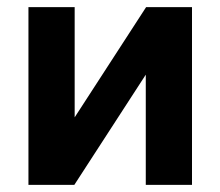

<svg xmlns="http://www.w3.org/2000/svg" viewBox="-20 -520 620 540"><path d="M190 -500V-190L391 -500H520V0H390V-310L189 0H60V-500Z"/></svg>

Font: NT Somic Bold
Style: Regular
Weight: 700
Designer: Ravid Balaliev — lead type designer, mastering
Michael Voronin — secret advisor, marketing
Ivan Kovalenko — best boy
Foundry: NT Type
Version: Version 0.7